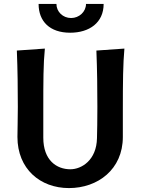

<svg xmlns="http://www.w3.org/2000/svg" viewBox="-20 -948 718 980"><path d="M201 -379C201 -539 201 -619 209 -700L66 -690C70 -590 71 -497 71 -402C71 -334 69 -288 69 -249C69 -86 185 12 332 12C479 12 607 -83 607 -249V-379C607 -539 608 -619 615 -700L472 -690C476 -590 477 -497 477 -402C477 -327 476 -283 475 -243C473 -131 397 -84 339 -84C269 -84 201 -130 201 -245ZM419 -928C419 -888 384 -856 343 -856C301 -856 268 -888 268 -928H177C177 -839 234 -781 338 -781C436 -781 509 -832 509 -928Z"/></svg>

Font: CantoraOne
Style: Regular
Weight: 400
Designer: Pablo Impallari, Rodrigo Fuenzalida
Foundry: Pablo Impallari
Version: Version 1.001